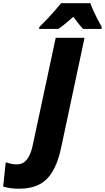

<svg xmlns="http://www.w3.org/2000/svg" viewBox="-179 -949 653 1194"><path d="M-60.1 224.6Q-88.4 224.6 -113 221.2Q-137.7 217.8 -159.2 211.4L-143.6 60.5Q-127.4 65.9 -110.6 69.6Q-93.8 73.2 -74.7 73.2Q-45.4 73.2 -26.1 57.4Q-6.8 41.5 5.9 13.2Q18.6 -15.1 25.9 -52.2L167.5 -713.9H346.7L200.7 -28.3Q181.2 63 147.2 118.7Q113.3 174.3 62.5 199.5Q11.7 224.6 -60.1 224.6ZM64.5 -769 65.4 -780.8Q87.9 -802.2 111.8 -827.6Q135.7 -853 158.9 -879.2Q182.1 -905.3 201.2 -929.2H382.8Q390.1 -908.7 402.1 -881.8Q414.1 -855 427.7 -828.6Q441.4 -802.2 453.6 -781.7L452.1 -769H337.9Q329.1 -778.3 318.1 -791.3Q307.1 -804.2 296.4 -818.4Q285.6 -832.5 277.3 -844.7Q252.4 -822.8 229.2 -803.5Q206.1 -784.2 183.6 -769Z"/></svg>

Font: Open Sans SemiCondensed ExtraBold
Style: Italic
Weight: 800
Width: 4
Italic angle: -12°
Designer: Monotype Design Team
Foundry: Monotype Imaging Inc.
Version: Version 3.003